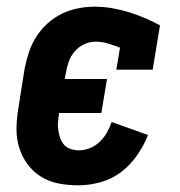

<svg xmlns="http://www.w3.org/2000/svg" viewBox="-20 -548 540 576"><path d="M216 8Q185 8 156 2.5Q127 -3 103 -18Q79 -33 62.5 -55.5Q46 -78 37.5 -105.5Q29 -133 29.5 -163Q30 -193 35 -223L54 -343Q59 -368 67 -392Q75 -416 89 -438Q103 -460 123 -478Q143 -496 166 -507Q189 -518 214 -523Q239 -528 263 -528Q290 -528 316 -523.5Q342 -519 366.5 -511.5Q391 -504 414.5 -494Q438 -484 460 -472L438 -339H329L340 -405Q322 -412 304 -417.5Q286 -423 267 -423Q249 -423 232 -415Q215 -407 203 -392.5Q191 -378 185.5 -361Q180 -344 177 -326L174 -311H301L284 -209H157V-206Q155 -194 154 -181.5Q153 -169 155 -156.5Q157 -144 161 -133Q165 -122 172.5 -113.5Q180 -105 192 -101Q204 -97 216 -97Q233 -97 249.5 -103.5Q266 -110 279 -122.5Q292 -135 300.5 -150Q309 -165 315 -182L424 -143Q412 -112 391.5 -82.5Q371 -53 343.5 -32Q316 -11 282 -1.5Q248 8 216 8Z"/></svg>

Font: Iosevka Curly Slab Extrabold
Style: Italic
Weight: 800
Italic angle: -9°
Monospace: yes
Designer: Belleve Invis
Foundry: Belleve Invis
Version: Version 22.1.2; ttfautohint (v1.8.4)